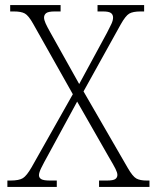

<svg xmlns="http://www.w3.org/2000/svg" viewBox="-20 -734 616 754"><path d="M9 0V-25H21Q55 -25 70 -34.5Q85 -44 104 -77L266 -364L110 -641Q92 -673 77.5 -681Q63 -689 35 -689H20V-714H218V-689H195Q170 -689 161.5 -682.5Q153 -676 153 -665Q153 -656 159 -642.5Q165 -629 178 -606L291 -404L400 -605Q411 -626 417.5 -640Q424 -654 424 -665Q424 -677 415.5 -683Q407 -689 385 -689H363V-714H546V-689H532Q502 -689 487.5 -680.5Q473 -672 454 -638L308 -375L482 -74Q501 -41 515.5 -33Q530 -25 556 -25H567V0H369V-25H399Q425 -25 433 -31Q441 -37 441 -47Q441 -56 433.5 -71Q426 -86 407 -118L283 -335L171 -129Q151 -93 142 -74.5Q133 -56 133 -46Q133 -36 142 -30.5Q151 -25 177 -25H203V0Z"/></svg>

Font: Noto Serif SemiCondensed ExtraLight
Style: Regular
Weight: 200
Width: 4
Designer: Monotype Design Team
Foundry: Monotype Imaging Inc.
Version: Version 2.014